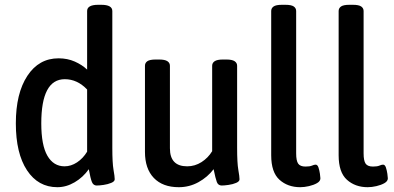

<svg xmlns="http://www.w3.org/2000/svg" viewBox="-20 -773 1642 800"><path d="M219 7Q139 7 92.5 -63.5Q46 -134 46 -259Q46 -384 94 -457Q142 -530 224 -530Q261 -530 291.5 -516.5Q322 -503 343 -483V-727Q343 -753 389 -753H402Q448 -753 448 -727V-157Q448 -94 453 -65.5Q458 -37 458 -26Q458 -17 443.5 -11Q429 -5 411.5 -2.5Q394 0 383 0Q369 0 363 -14.5Q357 -29 350 -68Q326 -34 291 -13.5Q256 7 219 7ZM249 -80Q276 -80 301 -96.5Q326 -113 343 -141V-400Q302 -443 250 -443Q152 -443 152 -259Q152 -168 177.5 -124Q203 -80 249 -80Z M725 7Q658 7 621 -31.5Q584 -70 584 -140V-499Q584 -511 594 -518Q604 -525 629 -525H643Q667 -525 677.5 -518Q688 -511 688 -499V-155Q688 -80 760 -80Q792 -80 819.5 -97.5Q847 -115 864 -143V-499Q864 -511 874.5 -518Q885 -525 909 -525H923Q947 -525 957.5 -518Q968 -511 968 -499V-157Q968 -94 973 -65.5Q978 -37 978 -26Q978 -17 964 -11Q950 -5 932 -2.5Q914 0 904 0Q889 0 883.5 -14.5Q878 -29 870 -68Q845 -35 807 -14Q769 7 725 7Z M1231 7Q1179 7 1144.5 -24Q1110 -55 1110 -126V-727Q1110 -739 1120 -746Q1130 -753 1155 -753H1169Q1194 -753 1204 -746Q1214 -739 1214 -727V-134Q1214 -103 1222.5 -91Q1231 -79 1253 -79Q1271 -79 1280 -83Q1289 -87 1295 -87Q1303 -87 1307 -75Q1311 -63 1313 -49Q1315 -35 1315 -30Q1315 -18 1301 -10Q1287 -2 1267.5 2.5Q1248 7 1231 7Z M1512 7Q1460 7 1425.5 -24Q1391 -55 1391 -126V-727Q1391 -739 1401 -746Q1411 -753 1436 -753H1450Q1475 -753 1485 -746Q1495 -739 1495 -727V-134Q1495 -103 1503.5 -91Q1512 -79 1534 -79Q1552 -79 1561 -83Q1570 -87 1576 -87Q1584 -87 1588 -75Q1592 -63 1594 -49Q1596 -35 1596 -30Q1596 -18 1582 -10Q1568 -2 1548.5 2.5Q1529 7 1512 7Z"/></svg>

Font: Asap Semi Condensed Medium
Style: Regular
Weight: 500
Width: 4
Designer: Pablo Cosgaya
Foundry: Omnibus-Type
Version: Version 3.001; ttfautohint (v1.8.4.7-5d5b)